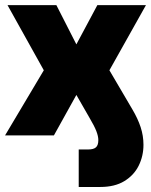

<svg xmlns="http://www.w3.org/2000/svg" viewBox="-22 -536 598 760"><path d="M375 204.1H289.6V55.7H326.2Q348.6 55.7 357.9 47.1Q367.2 38.6 367.2 18.6Q367.2 3.4 359.4 -16.8Q351.6 -37.1 333 -68.4L280.3 -160.2L191.4 0H-2L151.4 -257.8L7.8 -515.6H201.2L280.3 -360.4L363.3 -515.6H555.7L411.1 -257.8L502 -103Q523.4 -66.9 534.7 -32.7Q545.9 1.5 545.9 37.1Q545.9 81.5 527.1 119.6Q508.3 157.7 470.2 180.9Q432.1 204.1 375 204.1Z"/></svg>

Font: Inter Display Black
Style: Regular
Weight: 900
Designer: Rasmus Andersson
Foundry: rsms
Version: Version 4.000;git-a52131595